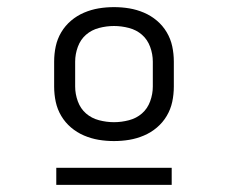

<svg xmlns="http://www.w3.org/2000/svg" viewBox="-20 -713 640 539"><path d="M300 -317Q278 -317 257 -320.5Q236 -324 216 -332.5Q196 -341 179.5 -355Q163 -369 152 -387.5Q141 -406 136.5 -427Q132 -448 132 -470V-540Q132 -562 136.5 -583Q141 -604 152 -622.5Q163 -641 179.5 -655Q196 -669 216 -677.5Q236 -686 257 -689.5Q278 -693 300 -693Q322 -693 343 -689.5Q364 -686 384 -677.5Q404 -669 420.5 -655Q437 -641 448 -622.5Q459 -604 463.5 -583Q468 -562 468 -540V-470Q468 -448 463.5 -427Q459 -406 448 -387.5Q437 -369 420.5 -355Q404 -341 384 -332.5Q364 -324 343 -320.5Q322 -317 300 -317ZM300 -370Q321 -370 342 -375.5Q363 -381 378.5 -394.5Q394 -408 401.5 -428.5Q409 -449 409 -470V-540Q409 -561 401.5 -581.5Q394 -602 378.5 -615.5Q363 -629 342 -634.5Q321 -640 300 -640Q279 -640 258 -634.5Q237 -629 221.5 -615.5Q206 -602 198.5 -581.5Q191 -561 191 -540V-470Q191 -449 198.5 -428.5Q206 -408 221.5 -394.5Q237 -381 258 -375.5Q279 -370 300 -370ZM462 -194H138V-242H462Z"/></svg>

Font: Iosevka Light Extended
Style: Regular
Weight: 300
Width: 7
Monospace: yes
Designer: Belleve Invis
Foundry: Belleve Invis
Version: Version 32.5.0; ttfautohint (v1.8.4)